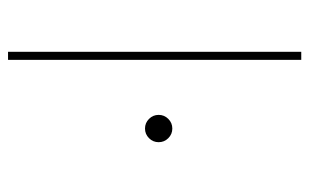

<svg xmlns="http://www.w3.org/2000/svg" viewBox="-166 -604 770 478"><g transform="rotate(90 219.0 -365.0)"><path d="M109 0V-730H129V0ZM300 -341Q286 -341 276 -351Q266 -361 266 -375Q266 -389 276 -399Q286 -409 300 -409Q314 -409 324 -399Q334 -389 334 -375Q334 -361 324 -351Q314 -341 300 -341Z"/></g></svg>

Font: M PLUS 2 Thin
Style: Regular
Weight: 100
Designer: Coji Morishita
Foundry: UNDERFOREST DESIGN
Version: Version 1.001